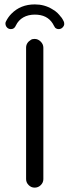

<svg xmlns="http://www.w3.org/2000/svg" viewBox="-20 -860 318 880"><path d="M30.3 -726.6Q45.9 -726.6 52.7 -743.2Q64.5 -767.6 86.9 -780.3Q109.4 -793 139.6 -793Q196.3 -793 221.7 -752Q224.6 -747.1 227.1 -742.2Q229.5 -737.3 232.4 -733.4Q239.3 -726.6 249 -726.6Q259.8 -726.6 267.1 -734.4Q274.4 -742.2 274.4 -750Q274.4 -757.8 272 -762.2Q269.5 -766.6 267.6 -770.5Q265.6 -774.4 263.2 -777.8Q260.7 -781.2 257.8 -784.2Q252.9 -791 243.7 -800.3Q234.4 -809.6 218.8 -818.4Q183.6 -839.8 139.6 -839.8Q74.2 -839.8 32.2 -796.9Q17.6 -782.2 7.8 -762.7Q4.9 -757.8 4.9 -752.9Q4.9 -741.2 12.7 -733.4Q19.5 -726.6 30.3 -726.6ZM178.7 -39.1V-641.6Q178.7 -657.2 166.5 -669.4Q154.3 -681.6 138.7 -681.6Q127.9 -681.6 122.1 -677.7Q99.6 -664.1 99.6 -641.6V-39.1Q99.6 -23.4 111.3 -11.7Q123 0 138.7 0Q155.3 0 167 -11.7Q178.7 -23.4 178.7 -39.1Z"/></svg>

Font: FakePearl
Style: Light
Weight: 350
Version: Version 1.2